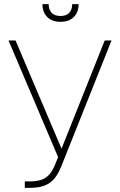

<svg xmlns="http://www.w3.org/2000/svg" viewBox="-20 -904 584 934"><path d="M100.6 -21.5H123Q159.2 -21.5 182.4 -29.8Q205.6 -38.1 221.2 -56.6Q236.8 -75.2 250 -108.4L262.7 -139.6L21.5 -707H55.7L279.3 -180.7L489.3 -707H522.5L279.3 -97.7Q263.7 -58.1 244.4 -35.2Q225.1 -12.2 196.8 -1.2Q168.5 9.8 125 9.8H100.6ZM274.4 -797.9Q233.4 -797.9 210 -821Q186.5 -844.2 186.5 -883.8H216.8Q216.8 -856.4 231.4 -841.3Q246.1 -826.2 274.4 -826.2Q301.8 -826.2 316.4 -841.3Q331.1 -856.4 331.1 -883.8H362.3Q362.3 -844.2 338.9 -821Q315.4 -797.9 274.4 -797.9Z"/></svg>

Font: Pretendard Std Thin
Style: Regular
Weight: 100
Designer: Base glyphs from Inter by Rasmus Andersson; Hangeul glyphs from Noto Sans CJK(Source Han Sans) by Jang Soo-young and Kan
Foundry: Kil Hyung-jin
Version: Version 1.309